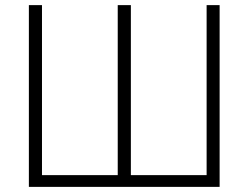

<svg xmlns="http://www.w3.org/2000/svg" viewBox="-20 -730 971 750"><path d="M92.8 0V-710H144V-45.9H439.9V-710H491.2V-45.9H787.1V-710H837.9V0Z"/></svg>

Font: Rawline Light
Style: Regular
Weight: 300
Designer: Matt McInerney, Pablo Impallari, Rodrigo Fuenzalida
Foundry: Matt McInerney, Pablo Impallari, Rodrigo Fuenzalida
Version: Version 4.020;PS 004.020;hotconv 1.0.88;makeotf.lib2.5.64775